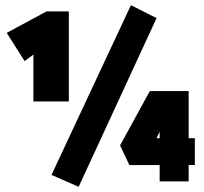

<svg xmlns="http://www.w3.org/2000/svg" viewBox="-20 -701 788 742"><path d="M246 -657V-309H109V-490L75 -465L6 -574L160 -657ZM179 -25 486 -681 585 -631 284 21ZM733 -63H709V0H597V-63H480L444 -139L559 -349H709V-167H733ZM597 -167V-192L585 -167Z"/></svg>

Font: Ysabeau Heavy
Style: Regular
Weight: 800
Designer: Christian Thalmann (Catharsis Fonts)
Version: Version 0.003